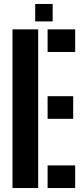

<svg xmlns="http://www.w3.org/2000/svg" viewBox="-20 -948 422 968"><path d="M43 0V-800H172.5V0ZM220 0V-114H359V0ZM220 -349V-463H349V-349ZM220 -686V-800H359V-686ZM157.5 -840V-928H245.5V-840Z"/></svg>

Font: Big Shoulders Stencil Display Thin ExtraBold
Style: Regular
Weight: 800
Version: Version 2.001